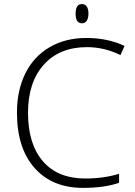

<svg xmlns="http://www.w3.org/2000/svg" viewBox="-20 -910 661 940"><path d="M350.1 -843.3Q350.1 -890.1 381.3 -890.1Q396.5 -890.1 404.8 -877.9Q413.1 -865.7 413.1 -843.3Q413.1 -821.3 404.8 -808.6Q396.5 -795.9 381.3 -795.9Q350.1 -795.9 350.1 -843.3ZM405.8 -679.2Q271.5 -679.2 194.3 -593.3Q117.2 -507.3 117.2 -357.9Q117.2 -205.1 189.9 -120.6Q262.7 -36.1 397.9 -36.1Q487.8 -36.1 563 -59.1V-15.1Q492.2 9.8 386.2 9.8Q235.8 9.8 149.4 -87.4Q63 -184.6 63 -358.9Q63 -467.8 104.2 -550.8Q145.5 -633.8 222.9 -679Q300.3 -724.1 402.8 -724.1Q507.3 -724.1 589.8 -685.1L569.8 -640.1Q491.7 -679.2 405.8 -679.2Z"/></svg>

Font: Zoram GWebM Light
Style: Regular
Weight: 300
Foundry: Ascender Corporation
Version: Version 1.000